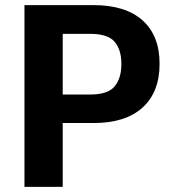

<svg xmlns="http://www.w3.org/2000/svg" viewBox="-20 -731 668 751"><path d="M75.7 0H225.3V-249.8H346.4Q470.9 -249.8 537.6 -310.3Q604.2 -370.8 604.2 -481.2Q604.2 -591.8 537.5 -651.4Q470.7 -710.9 346.7 -710.9H75.7ZM225.3 -361.3V-598.6H333Q401.9 -598.6 428.3 -567.6Q454.8 -536.6 454.8 -481Q454.8 -424.8 428.3 -393.1Q401.9 -361.3 333 -361.3Z"/></svg>

Font: Roboto Flex
Style: Regular
Weight: 400
Designer: Berlow after Robertson
Foundry: Google
Version: Version 3.200;gftools[0.9.32]